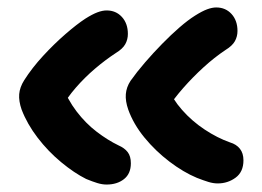

<svg xmlns="http://www.w3.org/2000/svg" viewBox="-20 -510 704 515"><path d="M564 -18Q552 -18 539 -22Q526 -26 508 -33Q472 -48 434.5 -76.5Q397 -105 367.5 -141Q338 -177 324 -216Q316 -239 317.5 -257.5Q319 -276 330 -293Q347 -317 369 -342.5Q391 -368 415 -392.5Q439 -417 461.5 -436.5Q484 -456 503 -468Q522 -480 535.5 -485Q549 -490 560 -490Q585 -490 601 -472.5Q617 -455 617 -427Q617 -412 610 -399.5Q603 -387 585 -376Q555 -356 526 -329.5Q497 -303 471.5 -274Q446 -245 428 -217L431 -275Q442 -245 468.5 -215Q495 -185 529 -162.5Q563 -140 597 -128Q614 -123 623.5 -111Q633 -99 633 -80Q633 -49 612 -33.5Q591 -18 564 -18ZM266 -15Q254 -15 241 -19Q228 -23 211 -30Q179 -46 144 -75Q109 -104 81 -140.5Q53 -177 38 -216Q30 -239 31.5 -257.5Q33 -276 45 -295Q66 -328 95.5 -360Q125 -392 155.5 -418.5Q186 -445 209 -460Q228 -472 241.5 -477Q255 -482 266 -482Q291 -482 307 -464.5Q323 -447 323 -419Q323 -404 316 -391.5Q309 -379 291 -368Q262 -349 234.5 -325.5Q207 -302 183.5 -275Q160 -248 142 -217L145 -285Q161 -243 185.5 -211Q210 -179 239.5 -156.5Q269 -134 298 -120Q314 -113 322.5 -102Q331 -91 331 -72Q331 -44 312.5 -29.5Q294 -15 266 -15Z"/></svg>

Font: Shantell Sans SemiBold
Style: Regular
Weight: 600
Designer: Stephen Nixon, Anya Danilova, Shantell Martin
Foundry: Arrow Type
Version: Version 1.011;[c5ecc13dd]